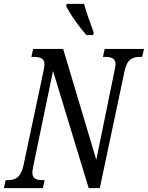

<svg xmlns="http://www.w3.org/2000/svg" viewBox="-37 -965 759 985"><path d="M406 -785H441L444 -798C428 -840 405 -905 394 -945H305L302 -935C324 -889 370 -827 406 -785ZM-17 0H183L192 -41H183C152 -41 129 -47 129 -79C129 -86 131 -96 134 -114L235 -601L418 0H475L602 -600C615 -664 646 -673 681 -673H692L702 -714H500L491 -673H501C532 -673 556 -667 556 -635C556 -628 553 -615 551 -605L457 -145L287 -714H133L124 -673H135C168 -673 191 -667 191 -635C191 -627 189 -618 187 -605L83 -114C68 -50 38 -41 3 -41H-8Z"/></svg>

Font: Noto Serif ExtraCondensed
Style: Italic
Weight: 400
Width: 2
Italic angle: -12°
Designer: Monotype Design Team
Foundry: Monotype Imaging Inc.
Version: Version 2.014